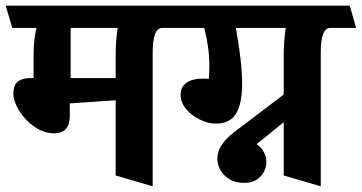

<svg xmlns="http://www.w3.org/2000/svg" viewBox="-40 -600 1270 674"><path d="M529 -502Q496 -502 496 -415V54L366 16V-248L205 -237V-193Q205 -132 150 -132Q114 -132 81 -155Q48 -178 27.5 -211Q7 -244 7 -273Q7 -326 67 -326H78V-412Q78 -459 88 -502H3L-20 -580H567L589 -502ZM373 -502H208V-326H366V-404Q366 -455 373 -502Z M1119 -502Q1086 -502 1086 -415V54L956 16V-171L861 -94Q878 -82 886.5 -65.5Q895 -49 895 -32Q895 -2 874 20Q853 42 818 42Q775 42 749 16.5Q723 -9 723 -44Q723 -91 783 -137L956 -268V-404Q956 -455 963 -502H788Q810 -379 810 -307Q810 -236 788.5 -201Q767 -166 718 -166Q692 -166 663 -179.5Q634 -193 614 -216.5Q594 -240 594 -267Q594 -295 614.5 -309.5Q635 -324 672 -324Q686 -324 693 -323Q695 -355 695 -369Q695 -432 677 -502H572L549 -580H1188L1210 -502Z"/></svg>

Font: Sumana
Style: Bold
Weight: 700
Designer: Cyreal, Alexei Vanyashin (Devanagari), Olga Karpushina (Latin)
Foundry: Cyreal
Version: Version 1.015;PS 001.015;hotconv 1.0.70;makeotf.lib2.5.58329